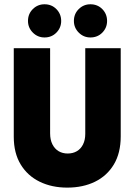

<svg xmlns="http://www.w3.org/2000/svg" viewBox="-20 -846 616 880"><path d="M288.2 13.9Q217.4 13.9 161.8 -13.2Q106.2 -40.3 74.7 -92.4Q43.1 -144.4 43.1 -219.4V-625H209.7V-234.7Q209.7 -205.6 220.1 -184.7Q230.6 -163.9 248.6 -153.1Q266.7 -142.4 290.3 -142.4Q313.9 -142.4 331.9 -152.8Q350 -163.2 360.4 -183.7Q370.8 -204.2 370.8 -232.6V-625H533.3V-220.8Q533.3 -145.1 502.1 -92.7Q470.8 -40.3 415.6 -13.2Q360.4 13.9 288.2 13.9ZM394.4 -674.3Q363.2 -674.3 341 -696.5Q318.7 -718.8 318.7 -750Q318.7 -782.6 341 -804.5Q363.2 -826.4 394.4 -826.4Q427.1 -826.4 449 -804.2Q470.8 -781.9 470.8 -750Q470.8 -718.8 449 -696.5Q427.1 -674.3 394.4 -674.3ZM184 -674.3Q152.8 -674.3 130.6 -696.5Q108.3 -718.8 108.3 -750Q108.3 -782.6 130.6 -804.5Q152.8 -826.4 184 -826.4Q216.7 -826.4 238.5 -804.2Q260.4 -781.9 260.4 -750Q260.4 -718.8 238.5 -696.5Q216.7 -674.3 184 -674.3Z"/></svg>

Font: Afacad Flux ExtraBold
Style: Regular
Weight: 800
Designer: Kristian Moeller
Foundry: Dicotype
Version: Version 1.100